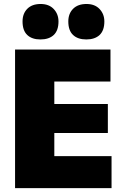

<svg xmlns="http://www.w3.org/2000/svg" viewBox="-20 -968 638 988"><path d="M57.5 0Q57.5 -56.5 57.5 -109.8Q57.5 -163 57.5 -230.5V-474.5Q57.5 -544.5 57.5 -599.8Q57.5 -655 57.5 -713H548.5V-548.5Q504.5 -548.5 454.2 -548.5Q404 -548.5 336 -548.5H174L259.5 -680Q259.5 -622 259.5 -566.8Q259.5 -511.5 259.5 -441V-264Q259.5 -196.5 259.5 -143Q259.5 -89.5 259.5 -33L187 -164.5H350Q407 -164.5 457.2 -164.5Q507.5 -164.5 554 -164.5V0ZM212 -283.5V-433H338Q401.5 -433 447 -433Q492.5 -433 535 -433V-283.5Q490.5 -283.5 445 -283.5Q399.5 -283.5 337.5 -283.5ZM424 -765Q380.5 -765 356 -788Q331.5 -811 331.5 -857.5Q331.5 -898 356.2 -922.8Q381 -947.5 425 -947.5Q468 -947.5 492.5 -921.5Q517 -895.5 517 -857.5Q517 -811 492.5 -788Q468 -765 424 -765ZM188 -765Q144.5 -765 120.2 -788Q96 -811 96 -857.5Q96 -898 120.5 -922.8Q145 -947.5 189 -947.5Q232 -947.5 256.5 -921.5Q281 -895.5 281 -857.5Q281 -811 256.5 -788Q232 -765 188 -765Z"/></svg>

Font: Commissioner Thin ExtraBold
Style: Regular
Weight: 800
Version: Version 1.000